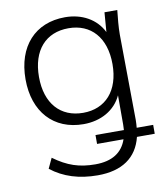

<svg xmlns="http://www.w3.org/2000/svg" viewBox="-82 -579 760 872"><g transform="rotate(-10 297.5 -143.5)"><path d="M299 223C411 223 481 175 504 82H586V41H510C511 30 512 18 512 5L508 -389C508 -425 512 -463 516 -501H457L450 -411C419 -474 354 -510 276 -510C138 -510 51 -415 51 -263C51 -113 138 -17 276 -17C356 -17 422 -54 452 -119V16L451 41H320V82H442C422 141 374 172 297 172C223 172 169 154 106 108L84 155C142 201 214 223 299 223ZM283 -68C179 -68 113 -140 113 -263C113 -386 178 -458 283 -458C386 -458 452 -386 452 -263C452 -140 386 -68 283 -68Z"/></g></svg>

Font: Poppy and Pepper Light
Style: Regular
Weight: 300
Designer: Thy Ha
Foundry: Thy Ha
Version: Version 0.001;Glyphs 3.2 (3227)